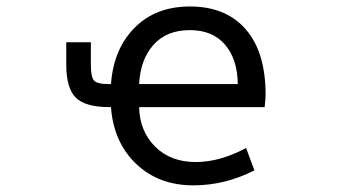

<svg xmlns="http://www.w3.org/2000/svg" viewBox="-20 -555 1040 587"><path d="M319.3 -297.9Q327.1 -405.3 391.6 -470.2Q456.1 -535.2 560.5 -535.2Q670.9 -535.2 731.4 -465.3Q792 -395.5 792 -265.6Q792 -252.9 789.1 -227.5H405.3Q407.2 -153.3 454.6 -106.4Q502 -59.6 578.1 -59.6Q652.3 -59.6 732.4 -102.5L757.8 -34.2Q668 11.7 571.3 11.7Q464.8 11.7 396 -54.2Q327.1 -120.1 319.3 -227.5H314.5Q241.2 -227.5 211.9 -256.3Q182.6 -285.2 182.6 -357.4V-425.8H257.8V-358.4Q257.8 -319.3 267.6 -308.6Q277.3 -297.9 314.5 -297.9ZM707 -297.9Q706.1 -374 668 -418.5Q629.9 -462.9 560.5 -462.9Q489.3 -462.9 449.2 -418Q409.2 -373 405.3 -297.9Z"/></svg>

Font: GenEi Gothic M Regular
Style: Regular
Weight: 400
Designer: o_tamon (Modified); [Source Han Sans]
Ryoko NISHIZUKA  (kana & ideographs); Paul D. Hunt (Latin, Greek & Cyrillic); Wenl
Version: Version 1.1a;Original Version 1.004